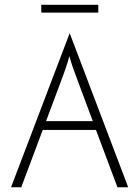

<svg xmlns="http://www.w3.org/2000/svg" viewBox="-20 -787 585 807"><path d="M26.4 0 272.2 -645.8H273.6L518.8 0H473.6L383.3 -241H159.7L69.4 0ZM173.6 -277.8H370.1L310.4 -437.5Q297.9 -470.8 289.6 -494.1Q281.2 -517.4 271.5 -550.7Q262.5 -517.4 254.2 -494.4Q245.8 -471.5 233.3 -437.5ZM153.5 -734V-766.7H393.1V-734Z"/></svg>

Font: Afacad Flux ExtraLight
Style: Regular
Weight: 250
Designer: Kristian Moeller
Foundry: Dicotype
Version: Version 1.100